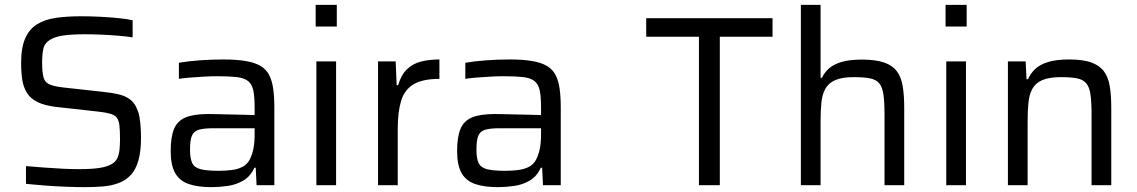

<svg xmlns="http://www.w3.org/2000/svg" viewBox="-20 -763 4685 791"><path d="M328.7 8Q291.6 8 248 6.2Q204.4 4.5 162.8 1.2Q121.1 -2.1 87 -5.6V-78.7Q122.6 -75.7 162.3 -72.7Q202 -69.7 239.3 -67.9Q276.6 -66.2 303.4 -66.2Q356 -66.2 388 -70.8Q420 -75.3 441.9 -88Q457 -97.4 463.7 -112.2Q470.5 -127.1 472.4 -147.1Q474.4 -167 474.4 -190.1Q474.4 -224.1 472.1 -245.1Q469.9 -266.2 461.4 -277.7Q452.9 -289.2 434 -294.6Q415.1 -300 382.8 -303.4L212.3 -322.4Q164.3 -327.9 135.3 -342.2Q106.4 -356.5 91.6 -379.4Q76.8 -402.4 71.9 -433.6Q67 -464.8 67 -503.6Q67 -566.6 83.7 -604.7Q100.4 -642.9 132.1 -662.7Q163.8 -682.5 209.6 -689.3Q255.5 -696 313.7 -696Q352.2 -696 392.3 -694Q432.5 -691.9 467.9 -688.4Q503.3 -684.8 526.4 -679.7V-609.2Q500.1 -613.2 466.2 -616Q432.2 -618.8 396.5 -620.3Q360.7 -621.8 329.2 -621.8Q273.7 -621.8 239.6 -616.6Q205.5 -611.5 185.9 -598.9Q163.7 -585.7 158.6 -562.2Q153.5 -538.8 153.5 -505.9Q153.5 -466.6 158.9 -445.6Q164.3 -424.5 182.6 -416Q200.8 -407.5 237.8 -403L405.3 -384.5Q440.6 -381 468.5 -374.5Q496.4 -367.9 516.1 -353.2Q535.7 -338.4 546.4 -309.6Q552 -296.5 554.9 -279.3Q557.7 -262.2 559.3 -241.5Q560.9 -220.9 560.9 -195.6Q560.9 -139.1 550.1 -101.5Q539.3 -63.9 518.9 -42.1Q498.6 -20.3 469.8 -9.2Q440.9 1.9 405.6 5Q370.2 8 328.7 8Z M850.9 8Q795 8 757.5 -4.9Q720 -17.8 701.6 -50.1Q683.2 -82.4 683.2 -140.2Q683.2 -197.8 696.8 -231.2Q710.3 -264.6 744.1 -279Q777.9 -293.3 838.6 -293.3Q849.5 -293.3 870.9 -292.8Q892.4 -292.3 920.3 -291.6Q948.2 -290.9 976.5 -290.4Q1004.9 -289.9 1029 -288.9V-320.7Q1029 -365.9 1023.3 -391.6Q1017.6 -417.3 1001 -429.8Q984.4 -442.2 953.5 -445.6Q922.5 -449 872.5 -449Q850.6 -449 820.7 -447.3Q790.7 -445.6 762.5 -443.4Q734.3 -441.1 717 -438.2V-504.4Q754.7 -511 802.6 -514.5Q850.5 -518 901.2 -518Q955.1 -518 992.3 -511.6Q1029.5 -505.3 1053.1 -491.4Q1076.7 -477.5 1088.7 -454.3Q1100.7 -431.2 1105.4 -398.2Q1110.2 -365.1 1110.2 -320.8V0H1037L1033.5 -72.1H1027.9Q1012.2 -36.6 982.6 -19.2Q953 -1.9 918.1 3Q883.1 8 850.9 8ZM881.4 -59.3Q909.9 -59.3 935 -62.6Q960.1 -65.8 979.3 -75.8Q998.5 -85.9 1008.8 -105.7Q1019.5 -127 1024.2 -151.7Q1029 -176.3 1029 -208.9V-234.7H859.4Q820.3 -234.7 799.3 -228.6Q778.3 -222.5 770.6 -203.7Q762.8 -184.8 762.8 -146.7Q762.8 -110.5 771.8 -91.5Q780.8 -72.4 806.6 -65.9Q832.3 -59.3 881.4 -59.3Z M1280.5 -653.7V-743H1367.5V-653.7ZM1283.4 0V-510H1364.6V0Z M1537.4 0V-510H1610.1L1614.1 -411.9H1620.2Q1632.8 -455 1656.9 -478Q1681.1 -501.1 1714.9 -509.5Q1748.8 -518 1790.3 -518V-438Q1721.1 -438 1683.9 -415.8Q1646.7 -393.6 1632.6 -347.9Q1618.6 -302.3 1618.6 -231.8V0Z M2030.9 8Q1975 8 1937.5 -4.9Q1900 -17.8 1881.6 -50.1Q1863.2 -82.4 1863.2 -140.2Q1863.2 -197.8 1876.8 -231.2Q1890.3 -264.6 1924.1 -279Q1957.9 -293.3 2018.6 -293.3Q2029.5 -293.3 2050.9 -292.8Q2072.4 -292.3 2100.3 -291.6Q2128.2 -290.9 2156.5 -290.4Q2184.9 -289.9 2209 -288.9V-320.7Q2209 -365.9 2203.3 -391.6Q2197.6 -417.3 2181 -429.8Q2164.4 -442.2 2133.5 -445.6Q2102.5 -449 2052.5 -449Q2030.6 -449 2000.7 -447.3Q1970.7 -445.6 1942.5 -443.4Q1914.3 -441.1 1897 -438.2V-504.4Q1934.7 -511 1982.6 -514.5Q2030.5 -518 2081.2 -518Q2135.1 -518 2172.3 -511.6Q2209.5 -505.3 2233.1 -491.4Q2256.7 -477.5 2268.7 -454.3Q2280.7 -431.2 2285.4 -398.2Q2290.2 -365.1 2290.2 -320.8V0H2217L2213.5 -72.1H2207.9Q2192.2 -36.6 2162.6 -19.2Q2133 -1.9 2098.1 3Q2063.1 8 2030.9 8ZM2061.4 -59.3Q2089.9 -59.3 2115 -62.6Q2140.1 -65.8 2159.3 -75.8Q2178.5 -85.9 2188.8 -105.7Q2199.5 -127 2204.2 -151.7Q2209 -176.3 2209 -208.9V-234.7H2039.4Q2000.3 -234.7 1979.3 -228.6Q1958.3 -222.5 1950.6 -203.7Q1942.8 -184.8 1942.8 -146.7Q1942.8 -110.5 1951.8 -91.5Q1960.8 -72.4 1986.6 -65.9Q2012.3 -59.3 2061.4 -59.3Z M2859.5 0V-611.6H2642.2V-688H3162.7V-611.6H2945.5V0Z M3279.4 0V-743H3360.6V-442.6H3366.2Q3376.5 -464.3 3395.4 -481.2Q3414.3 -498 3447 -507.7Q3479.7 -517.5 3530.6 -517.5Q3587.3 -517.5 3621.9 -505.6Q3656.4 -493.8 3674.6 -469.7Q3692.7 -445.7 3698.9 -408.2Q3705.2 -370.7 3705.2 -319.5V0H3624V-290.5Q3624 -342.7 3619.6 -373.5Q3615.2 -404.3 3602 -419.9Q3588.8 -435.4 3563.9 -440.3Q3538.9 -445.2 3498.1 -445.2Q3449 -445.2 3420.8 -432.9Q3392.7 -420.5 3379.9 -396.8Q3367.1 -373.1 3363.9 -339.4Q3360.6 -305.7 3360.6 -263.5V0Z M3875.5 -653.7V-743H3962.5V-653.7ZM3878.4 0V-510H3959.6V0Z M4132.4 0V-510H4205.5L4209.1 -436.8H4215.2Q4226 -461.3 4245.3 -479.4Q4264.7 -497.4 4298.4 -507.7Q4332.1 -518 4384.2 -518Q4440.8 -518 4475.1 -505.9Q4509.4 -493.8 4527.6 -469.7Q4545.7 -445.7 4551.9 -408.2Q4558.2 -370.7 4558.2 -319.5V0H4477V-290.5Q4477 -342.7 4472.6 -373.5Q4468.2 -404.3 4455 -419.9Q4441.8 -435.4 4416.9 -440.3Q4391.9 -445.2 4351.1 -445.2Q4302 -445.2 4273.8 -432.9Q4245.7 -420.5 4232.9 -396.8Q4220.1 -373.1 4216.9 -339.4Q4213.6 -305.7 4213.6 -263.5V0Z"/></svg>

Font: Saira Thin
Style: Regular
Weight: 100
Designer: Hector Gatti with collaboration of the Omnibus-Type team
Foundry: Omnibus-Type
Version: Version 1.101